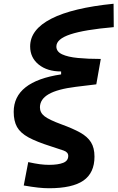

<svg xmlns="http://www.w3.org/2000/svg" viewBox="-20 -772 628 1026"><path d="M241.7 233.9Q214.8 233.9 183.6 230.5Q152.3 227.1 106.9 219.2L130.9 94.2Q167 102.1 192.6 105.5Q218.3 108.9 241.7 108.9Q290.5 108.9 317.6 98.1Q344.7 87.4 344.7 61Q344.7 41 319.3 32.2Q293.9 23.4 251.5 9.8Q175.8 -14.2 132.3 -37.8Q88.9 -61.5 71 -93.5Q53.2 -125.5 53.2 -174.3Q53.2 -336.4 306.6 -374.5V-390.1Q232.4 -390.1 186.8 -427Q141.1 -463.9 141.1 -523.9Q141.1 -614.3 254.2 -672.1Q367.2 -730 586.9 -752L587.9 -627Q430.7 -613.3 356 -588.4Q281.2 -563.5 281.2 -523.4Q281.2 -496.1 312 -481.7Q342.8 -467.3 396.5 -462.2Q450.2 -457 518.6 -457L494.6 -321.3L385.7 -308.1Q287.1 -295.9 240.2 -268.8Q193.4 -241.7 193.4 -198.2Q193.4 -169.9 217.8 -150.9Q242.2 -131.8 308.6 -107.4Q369.1 -85.4 408.2 -63.7Q447.3 -42 466.1 -12Q484.9 18.1 484.9 64.9Q484.9 151.9 425.8 192.9Q366.7 233.9 241.7 233.9Z"/></svg>

Font: CaskaydiaCove NF
Style: Bold Italic
Weight: 700
Italic angle: -10°
Designer: Aaron Bell
Foundry: Saja Typeworks
Version: Version 2111.001; VTT 6.35;Nerd Fonts 3.2.1